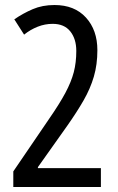

<svg xmlns="http://www.w3.org/2000/svg" viewBox="-20 -796 469 765"><path d="M33 -51V-113L174 -320Q217 -382 240.5 -426Q264 -470 274 -508.5Q284 -547 284 -593Q284 -641 260 -671Q236 -701 190 -701Q159 -701 130 -689.5Q101 -678 76 -658L37 -719Q72 -743 110.5 -759.5Q149 -776 197 -776Q277 -776 322.5 -726Q368 -676 368 -596Q368 -539 354 -491Q340 -443 313 -396Q286 -349 248 -295L131 -130V-126H382V-51Z"/></svg>

Font: Noto Sans Tamil UI ExtraCondensed
Style: Regular
Weight: 400
Width: 2
Designer: Jelle Bosma - Monotype Design Team
Foundry: Monotype Imaging Inc.
Version: Version 2.004